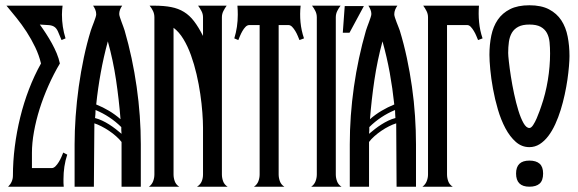

<svg xmlns="http://www.w3.org/2000/svg" viewBox="-20 -705 2182 725"><path d="M206.1 -465.3Q182.6 -425.8 163.1 -381.8Q143.6 -337.9 129.6 -293.7Q115.7 -249.5 108.2 -207Q100.6 -164.6 100.6 -127.9V-70.3H175.3Q182.6 -70.3 189.5 -77.1Q196.3 -84 202.1 -93.5Q208 -103 212.2 -113Q216.3 -123 218.8 -128.9L233.9 -121.1Q226.6 -99.1 223.1 -75.7Q219.7 -52.2 219.7 -28.8Q219.7 -21.5 219.7 -14.2Q219.7 -6.8 220.7 0H10.7Q28.8 -18.1 28.8 -42Q28.8 -95.7 35.9 -151.6Q43 -207.5 56.4 -262.2Q69.8 -316.9 89.6 -368.4Q109.4 -419.9 134.8 -465.3Q127.4 -496.6 113 -526.6Q98.6 -556.6 80.6 -584.5Q62.5 -612.3 42.5 -637.2Q22.5 -662.1 4.4 -683.6H216.3Q215.3 -675.3 214.6 -666.7Q213.9 -658.2 213.9 -649.9Q213.9 -626.5 217.3 -604Q220.7 -581.5 227.5 -560.1L212.4 -553.7Q204.1 -574.7 198.7 -586.4Q193.4 -598.1 185.5 -603.5Q177.7 -608.9 165.3 -610.1Q152.8 -611.3 130.4 -612.3Q142.1 -596.2 153.8 -578.1Q165.5 -560.1 175.8 -541.5Q186 -522.9 194.1 -503.7Q202.1 -484.4 206.1 -465.3Z M441.4 -683.6Q436.5 -676.8 433.3 -668.7Q430.2 -660.6 430.2 -652.3Q430.2 -647.9 432.9 -639.6Q435.5 -631.3 439 -622.1Q442.4 -612.8 445.8 -603.8Q449.2 -594.7 450.7 -589.4Q480.5 -486.8 496.1 -376.7Q511.7 -266.6 511.7 -160.2V0H439V-168.9Q430.7 -179.7 418.2 -190.7Q405.8 -201.7 391.6 -211.2Q377.4 -220.7 363 -228Q348.6 -235.4 336.4 -239.3Q336.4 -178.7 335.4 -119.6Q334.5 -60.5 334.5 0H261.7V-160.2Q261.7 -210 265.6 -265.4Q269.5 -320.8 277.3 -377.2Q285.2 -433.6 296.6 -487.8Q308.1 -542 322.8 -589.4Q324.2 -594.2 327.6 -603Q331.1 -611.8 334.5 -621.1Q337.9 -630.4 340.6 -638.4Q343.3 -646.5 343.3 -650.9Q343.3 -660.2 339.8 -668.5Q336.4 -676.8 331.5 -683.6ZM435.1 -254.9Q429.2 -329.1 418.2 -403.1Q407.2 -477.1 387.2 -548.8Q371.1 -489.7 360.4 -430.4Q349.6 -371.1 343.3 -310.5Q368.7 -300.3 391.6 -286.6Q414.6 -272.9 435.1 -254.9ZM340.8 -289.6Q340.8 -282.2 340.3 -274.4Q339.8 -266.6 338.9 -259.3Q352.5 -255.9 366 -249.5Q379.4 -243.2 392.1 -235.1Q404.8 -227.1 416.5 -218Q428.2 -209 439 -199.7Q438 -206.1 438 -212.6Q438 -219.2 438 -225.1Q396 -266.6 340.8 -289.6Z M724.1 0Q736.8 -8.3 741.7 -20.3Q746.6 -32.2 746.6 -46.4V-223.1Q746.6 -247.1 744.1 -280Q741.7 -313 736.3 -349.9Q731 -386.7 722.2 -424.6Q713.4 -462.4 701.2 -496.3Q689 -530.3 672.6 -557.4Q656.2 -584.5 635.3 -600.1V-46.4Q635.3 -33.2 639.9 -20.5Q644.5 -7.8 656.7 0H542.5Q553.7 -8.3 558.3 -20.8Q563 -33.2 563 -46.4V-639.6Q563 -652.3 557.9 -663.3Q552.7 -674.3 544.9 -683.6H562Q599.6 -683.6 626.7 -678.2Q653.8 -672.9 674.8 -659.9Q695.8 -647 712.6 -625Q729.5 -603 746.6 -569.3V-639.6Q746.6 -652.3 740.7 -663.3Q734.9 -674.3 728 -683.6H835.9Q829.1 -674.3 823.5 -663.3Q817.9 -652.3 817.9 -639.6V-46.4Q817.9 -33.2 822.5 -20.5Q827.1 -7.8 839.4 0Z M939 0Q950.7 -7.8 955.6 -20.5Q960.4 -33.2 960.4 -46.4V-610.4H921.9Q913.6 -610.4 907 -603.5Q900.4 -596.7 895.3 -587.6Q890.1 -578.6 886.2 -569.1Q882.3 -559.6 879.9 -553.7L864.7 -560.1Q877.9 -602.5 877.9 -649.9Q877.9 -666.5 876.5 -683.6H1115.2Q1111.8 -652.8 1114.7 -621.3Q1117.7 -589.8 1127.9 -560.1L1110.8 -553.7Q1108.4 -559.6 1104.5 -569.1Q1100.6 -578.6 1095.2 -587.6Q1089.8 -596.7 1083.3 -603.5Q1076.7 -610.4 1068.8 -610.4H1032.2V-46.4Q1032.2 -33.2 1036.9 -20.5Q1041.5 -7.8 1053.7 0Z M1176.3 -639.6Q1176.3 -652.3 1170.9 -663.3Q1165.5 -674.3 1158.2 -683.6H1266.1Q1258.8 -674.3 1253.4 -663.3Q1248 -652.3 1248 -639.6V-46.4Q1248 -33.2 1252.7 -20.5Q1257.3 -7.8 1269.5 0H1155.3Q1167 -8.3 1171.6 -20.8Q1176.3 -33.2 1176.3 -46.4Z M1281.7 -682.1H1354L1299.8 -581.5H1274.4ZM1480.5 -683.6Q1475.6 -676.8 1472.2 -668.5Q1468.8 -660.2 1468.8 -650.9Q1468.8 -646.5 1471.4 -638.4Q1474.1 -630.4 1477.5 -621.1Q1481 -611.8 1484.6 -603Q1488.3 -594.2 1489.7 -589.4Q1504.9 -539.6 1516.4 -485.8Q1527.8 -432.1 1535.6 -377.2Q1543.5 -322.3 1547.1 -267.1Q1550.8 -211.9 1550.8 -160.2V0H1477.5Q1477.5 -60.5 1476.8 -119.6Q1476.1 -178.7 1476.1 -239.3Q1463.4 -235.4 1448.7 -228Q1434.1 -220.7 1420.2 -211.2Q1406.2 -201.7 1393.8 -190.7Q1381.3 -179.7 1373.5 -168.9V0H1300.8V-160.2Q1300.8 -267.6 1316.4 -377Q1332 -486.3 1361.8 -589.4Q1363.3 -594.7 1366.7 -603.8Q1370.1 -612.8 1373.5 -622.1Q1377 -631.3 1379.6 -639.6Q1382.3 -647.9 1382.3 -652.3Q1382.3 -660.6 1378.9 -668.7Q1375.5 -676.8 1371.1 -683.6ZM1377 -254.9Q1397.5 -272.9 1420.7 -286.6Q1443.8 -300.3 1468.8 -310.5Q1462.4 -371.1 1451.7 -430.4Q1440.9 -489.7 1424.3 -548.8Q1404.8 -477.1 1393.8 -403.1Q1382.8 -329.1 1377 -254.9ZM1471.7 -289.6Q1416.5 -266.6 1374.5 -225.1Q1374.5 -219.2 1374.5 -212.6Q1374.5 -206.1 1373.5 -199.7Q1384.3 -209 1396 -218Q1407.7 -227.1 1420.4 -235.1Q1433.1 -243.2 1446.3 -249.5Q1459.5 -255.9 1473.1 -259.3Q1472.7 -266.6 1472.2 -274.4Q1471.7 -282.2 1471.7 -289.6Z M1575.2 0Q1586.4 -8.3 1591.3 -20.8Q1596.2 -33.2 1596.2 -46.4V-639.6Q1596.2 -652.3 1590.6 -663.3Q1585 -674.3 1578.1 -683.6H1788.6Q1786.1 -652.8 1789.1 -621.3Q1792 -589.8 1802.2 -560.1L1785.2 -553.7Q1782.7 -559.6 1778.8 -569.1Q1774.9 -578.6 1769.5 -587.6Q1764.2 -596.7 1757.8 -603.5Q1751.5 -610.4 1743.7 -610.4H1668V-46.4Q1668 -33.2 1672.6 -20.5Q1677.2 -7.8 1689.5 0Z M1979 0Q1928.7 0 1928.7 -49.8Q1928.7 -98.6 1979 -98.6Q2004.4 -98.6 2017.6 -86.9Q2030.8 -75.2 2030.8 -49.8Q2030.8 -23.4 2017.6 -11.7Q2004.4 0 1979 0ZM1979 -685.1Q2023.9 -685.1 2053.2 -669.7Q2082.5 -654.3 2099.6 -628.2Q2116.7 -602.1 2123.5 -567.1Q2130.4 -532.2 2130.4 -493.2Q2130.4 -477.5 2128.4 -454.3Q2126.5 -431.2 2122.6 -404.1Q2118.7 -377 2112.3 -347.7Q2106 -318.4 2097.2 -290Q2088.4 -261.7 2076.7 -236.1Q2064.9 -210.4 2050.3 -191.2Q2035.6 -171.9 2017.8 -160.6Q2000 -149.4 1979 -149.4Q1950.2 -149.4 1927.7 -169.2Q1905.3 -189 1888.4 -220.7Q1871.6 -252.4 1860.1 -291.5Q1848.6 -330.6 1841.6 -369.4Q1834.5 -408.2 1831.3 -442.4Q1828.1 -476.6 1828.1 -498Q1828.1 -536.6 1835.2 -570.8Q1842.3 -605 1859.6 -630.4Q1877 -655.8 1906 -670.4Q1935.1 -685.1 1979 -685.1ZM2057.1 -502.9Q2057.1 -525.4 2055.2 -545.4Q2053.2 -565.4 2045.2 -580.3Q2037.1 -595.2 2021.5 -603.8Q2005.9 -612.3 1979 -612.3Q1953.1 -612.3 1937.3 -604Q1921.4 -595.7 1912.8 -581.1Q1904.3 -566.4 1901.6 -546.9Q1898.9 -527.3 1898.9 -504.9Q1898.9 -496.1 1901.6 -471.7Q1904.3 -447.3 1909.2 -415.8Q1914.1 -384.3 1921.4 -350.1Q1928.7 -315.9 1937.5 -287.4Q1946.3 -258.8 1956.8 -240.2Q1967.3 -221.7 1979 -221.7Q1985.8 -221.7 1993.2 -232.9Q2000.5 -244.1 2006.6 -258.3Q2012.7 -272.5 2017.6 -286.1Q2022.5 -299.8 2023.9 -304.2Q2040 -350.1 2048.6 -402.1Q2057.1 -454.1 2057.1 -502.9Z"/></svg>

Font: XAYAX
Style: Regular
Weight: 400
Designer: Peter Wiegel
Foundry: Peter Wiegel
Version: Version 1.000 2009 initial release